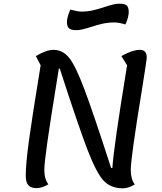

<svg xmlns="http://www.w3.org/2000/svg" viewBox="-20 -997 879 1044"><path d="M753 -517Q691 -138 691 -73Q691 -22 713 6Q677 27 648 27H645Q582 26 543.5 -14.5Q505 -55 456 -182Q407 -309 305 -624H300L287 -543Q221 -139 221 -74Q221 -23 243 5Q209 26 178 26Q148 26 134 10Q120 -6 120 -42Q120 -104 137 -230Q154 -356 201 -642L175 -692Q232 -726 271 -726H272H273Q322 -725 356.5 -682Q391 -639 439 -511.5Q487 -384 584 -84H591Q596 -150 614 -276Q632 -402 671 -642L640 -692Q700 -726 742 -726Q778 -726 778 -683Q778 -672 753 -517ZM344 -878Q344 -901 362 -945Q402 -934 421 -934Q455 -934 484 -940.5Q513 -947 552 -960Q573 -967 593 -972Q613 -977 628 -977Q660 -977 670 -966.5Q680 -956 680 -932Q680 -904 662 -864Q625 -875 603 -875Q570 -875 539.5 -868.5Q509 -862 473 -850Q452 -843 431.5 -838Q411 -833 396 -833Q365 -833 354.5 -843.5Q344 -854 344 -878Z"/></svg>

Font: Lemonada Light
Style: Regular
Weight: 300
Designer: Mohamed Gaber (Arabic) Eduardo Tunni (Latin)
Foundry: Kief Type Foundry
Version: Version 3.006